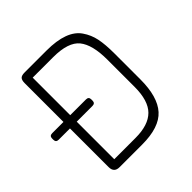

<svg xmlns="http://www.w3.org/2000/svg" viewBox="-243 -851 1002 1002"><g transform="rotate(-45 257.5 -350.0)"><path d="M81 -700H243Q391 -700 440 -628Q465 -592 474 -548.5Q483 -505 483 -439V-247Q483 -119 429.5 -59.5Q376 0 249 0H82Q42 0 42 -41V-660Q42 -682 50.5 -691Q59 -700 81 -700ZM243 -651H92V-49H249Q344 -49 389 -94Q434 -139 434 -241V-442Q434 -552 394 -601.5Q354 -651 243 -651ZM-41 -374H208Q228 -374 228 -355V-345Q228 -326 208 -326H-41Q-61 -326 -61 -345V-355Q-61 -374 -41 -374Z"/></g></svg>

Font: Text Me One
Style: Regular
Weight: 400
Designer: Julia Petretta
Foundry: Julia Petretta
Version: Version 1.003